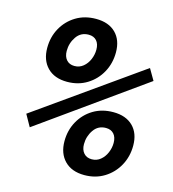

<svg xmlns="http://www.w3.org/2000/svg" viewBox="-107 -791 800 889"><g transform="rotate(15 293.0 -346.5)"><path d="M189 -386.7Q128.4 -386.7 94.2 -421.4Q60.1 -456.1 60.1 -515.1Q60.1 -567.4 83.7 -610.1Q107.4 -652.8 148.9 -678Q190.4 -703.1 244.6 -703.1Q305.2 -703.1 339.1 -669.4Q373 -635.7 373 -576.7Q373 -524.4 349.4 -481.2Q325.7 -438 284.2 -412.4Q242.7 -386.7 189 -386.7ZM377.9 9.8Q317.4 9.8 283.2 -24.9Q249 -59.6 249 -118.7Q249 -170.9 272.7 -213.6Q296.4 -256.3 337.9 -281.5Q379.4 -306.6 433.6 -306.6Q494.1 -306.6 528.1 -272.9Q562 -239.3 562 -180.2Q562 -127.9 538.3 -84.7Q514.6 -41.5 473.1 -15.9Q431.6 9.8 377.9 9.8ZM77.1 -138.7 45.4 -195.3 543.9 -547.9 575.2 -494.1ZM203.1 -466.3Q227.1 -466.3 244.9 -481Q262.7 -495.6 272.5 -518.6Q282.2 -541.5 282.2 -565.4Q282.2 -592.8 268.6 -608.2Q254.9 -623.5 230.5 -623.5Q192.9 -623.5 171.9 -593Q150.9 -562.5 150.9 -524.9Q150.9 -498 164.8 -482.2Q178.7 -466.3 203.1 -466.3ZM392.1 -69.8Q416 -69.8 433.8 -84.5Q451.7 -99.1 461.4 -122.1Q471.2 -145 471.2 -168.9Q471.2 -196.3 457.5 -211.7Q443.8 -227.1 419.4 -227.1Q381.8 -227.1 360.8 -196.5Q339.8 -166 339.8 -128.4Q339.8 -101.6 353.8 -85.7Q367.7 -69.8 392.1 -69.8Z"/></g></svg>

Font: Cascadia Mono PL
Style: Italic
Weight: 400
Italic angle: -10°
Monospace: yes
Designer: Aaron Bell
Foundry: Saja Typeworks
Version: Version 2404.023; ttfautohint (v1.8.4)